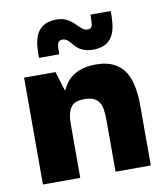

<svg xmlns="http://www.w3.org/2000/svg" viewBox="-72 -669 631 729"><g transform="rotate(-10 243.0 -304.0)"><path d="M179 0V-199C179 -228 180 -258 199 -278C208 -287 224 -292 246 -292C291 -292 307 -270 312 -242C314 -228 315 -214 315 -199V0H451V-198C451 -240 454 -306 426 -357C406 -391 371 -414 311 -414C258 -414 225 -396 206 -376C190 -359 181 -338 181 -338H179L156 -412H35V0ZM313 -471C402 -471 403 -549 403 -604H325C325 -587 324 -574 323 -565C321 -555 315 -550 305 -550C270 -550 261 -608 194 -608C100 -608 104 -520 104 -476H182C182 -511 182 -529 203 -529C240 -529 236 -471 313 -471Z"/></g></svg>

Font: OSH Darker Grotesque Black
Style: Regular
Weight: 900
Designer: Gabriel Lam
Foundry: TypeRant
Version: Version 1.000;Glyphs 3.1.1 (3148)